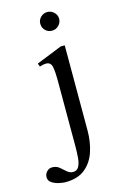

<svg xmlns="http://www.w3.org/2000/svg" viewBox="-190 -639 562 888"><g transform="rotate(-15 91.0 -195.0)"><path d="M176.3 -542.5Q176.3 -523.9 162.8 -510.5Q149.4 -497.1 130.9 -497.1Q111.8 -497.1 98.9 -510Q85.9 -522.9 85.9 -542.5Q85.9 -560.5 99.4 -573.5Q112.8 -586.4 130.9 -586.4Q148.9 -586.4 162.6 -573.5Q176.3 -560.5 176.3 -542.5ZM169.4 -416.5V-8.3Q169.4 43.9 154.5 90.6Q139.6 137.2 104.5 166.5Q69.3 195.8 9.3 195.8Q-2.9 195.8 -21.7 191.7Q-40.5 187.5 -55.2 177.7Q-69.8 168 -69.8 151.4Q-69.8 135.7 -59.1 124.5Q-48.3 113.3 -33.2 113.3Q-13.2 113.3 0.7 124.8Q14.6 136.2 27.1 147.7Q39.6 159.2 55.2 159.2Q75.2 159.2 83.7 142.6Q92.3 126 94.2 100.3Q96.2 74.7 96.2 47.9V-270.5Q96.2 -307.6 91.6 -332.5Q86.9 -357.4 64 -357.4Q56.2 -357.4 48.6 -355.7Q41 -354 33.2 -351.6L27.3 -367.2L149.9 -416.5Z"/></g></svg>

Font: Scheherazade New Rohingya
Style: Regular
Weight: 400
Designer: SIL International
Foundry: SIL International
Version: Version 3.000 ; LngRng